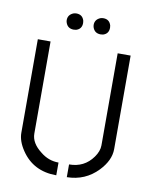

<svg xmlns="http://www.w3.org/2000/svg" viewBox="-75 -692 595 754"><g transform="rotate(10 222.0 -315.0)"><path d="M135.7 -602.5Q135.7 -624 157.2 -632.8Q163.1 -634.8 168.9 -634.8Q193.4 -634.8 200.2 -611.3Q201.2 -607.4 201.2 -602.5Q201.2 -578.1 178.7 -571.3Q173.8 -570.3 168.9 -570.3Q145.5 -570.3 137.7 -591.8Q135.7 -597.7 135.7 -602.5ZM243.2 -602.5Q243.2 -624 264.6 -632.8Q270.5 -634.8 276.4 -634.8Q300.8 -634.8 307.6 -611.3Q308.6 -607.4 308.6 -602.5Q308.6 -578.1 286.1 -571.3Q281.2 -570.3 276.4 -570.3Q252.9 -570.3 245.1 -591.8Q243.2 -597.7 243.2 -602.5ZM37.1 -135.7V-508.8H87.9V-141.6Q87.9 -103.5 128.9 -72.3Q161.1 -45.9 201.2 -45.9V4.9Q109.4 4.9 61.5 -66.4Q37.1 -102.5 37.1 -135.7ZM243.2 4.9V-45.9Q303.7 -45.9 337.9 -93.8Q355.5 -118.2 355.5 -141.6V-508.8H407.2V-135.7Q407.2 -90.8 366.2 -47.9Q316.4 3.9 243.2 4.9Z"/></g></svg>

Font: Post No Bills Colombo
Style: Regular
Weight: 500
Designer: Kosala Senevirathne, Siva Puranthara, Lasantha Premarathna, Tharique Azeez
Foundry: Mooniak
Version: Version 1.220 ; ttfautohint (v1.5)